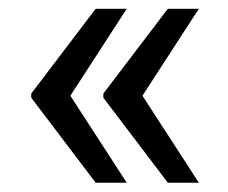

<svg xmlns="http://www.w3.org/2000/svg" viewBox="-20 -482 509 429"><path d="M193.8 -73.7 49.8 -263.7V-272.9L193.8 -462.4H263.2L137.2 -268.1L263.2 -73.7ZM355 -73.7 210.9 -263.7V-272.9L355 -462.4H424.3L298.3 -268.1L424.3 -73.7Z"/></svg>

Font: Mardoto
Style: Regular
Weight: 400
Designer: Christian Robertson, Vahan Hovhannisyan
Foundry: Google
Version: Version 1.000